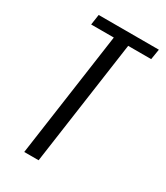

<svg xmlns="http://www.w3.org/2000/svg" viewBox="-153 -659 630 728"><g transform="rotate(30 161.5 -295.5)"><path d="M75.1 0 152.3 -545.5H53.1L59.8 -591H323.3L315.9 -545.5H215.2L138 0Z"/></g></svg>

Font: Alumni Sans Thin
Style: Italic
Weight: 100
Italic angle: -8°
Designer: Robert E. Leuschke
Foundry: Robert E. Leuschke
Version: Version 1.016